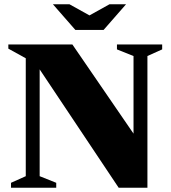

<svg xmlns="http://www.w3.org/2000/svg" viewBox="-20 -878 801 898"><path d="M100.5 -54V-605.5L19 -650.5V-670H318.5L604.5 -253V-616L527 -647V-670H738.5V-647L669.5 -616V0H535L165.5 -553.5V-54L243 -23V0H31.5V-23ZM569.5 -858 464.5 -738H332.5L227.5 -858H305L398.5 -806L492 -858Z"/></svg>

Font: Newsreader 16pt ExtraBold
Style: Regular
Weight: 800
Designer: Hugues Gentile
Foundry: Production Type
Version: Version 1.003; ttfautohint (v1.8.3)